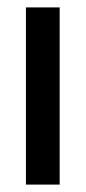

<svg xmlns="http://www.w3.org/2000/svg" viewBox="-20 -498 231 518"><path d="M50 0V-478H141V0Z"/></svg>

Font: Turret Road ExtraBold
Style: Regular
Weight: 800
Designer: Noponies
Foundry: Noponies
Version: Version 1.001; ttfautohint (v1.8)